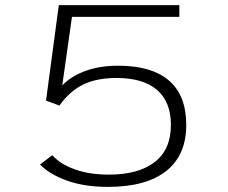

<svg xmlns="http://www.w3.org/2000/svg" viewBox="-20 -720 890 751"><path d="M402.5 11Q310 11 242 -13.5Q174 -38 136.5 -76.5L184.5 -113Q216 -78 272.8 -57.5Q329.5 -37 406 -37Q521.5 -37 585 -86Q648.5 -135 648.5 -231.5Q648.5 -321 594.5 -368Q540.5 -415 435.5 -415Q357.5 -415 304.8 -389Q252 -363 212.5 -307L160 -326.5L210 -700H681.5V-654H261.5L223.5 -386Q258 -422 314 -442.5Q370 -463 442.5 -463Q573 -463 640.8 -405Q708.5 -347 708.5 -231Q708.5 -113 630 -51Q551.5 11 402.5 11Z"/></svg>

Font: League Mono Wide UltraLight
Style: Regular
Weight: 200
Width: 8
Designer: Tyler Finck
Foundry: The League of Moveable Type / Tyler Finck
Version: Version 2.210